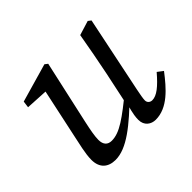

<svg xmlns="http://www.w3.org/2000/svg" viewBox="-122 -645 815 815"><g transform="rotate(-45 286.0 -237.5)"><path d="M153 13C221 13 296 -48 394 -144H401L394 -172C295 -91 247 -56 199 -56C175 -56 161 -70 161 -99C161 -121 167 -153 176 -194L239 -478L226 -488L52 -438L48 -408L159 -402L152 -424L101 -186C93 -147 80 -97 80 -60C80 -11 109 13 153 13ZM394 13C466 13 519 -49 565 -109L540 -128C499 -80 469 -56 442 -56C430 -56 419 -64 419 -78C419 -89 423 -110 428 -135L499 -478L486 -488L421 -468C410 -404 398 -340 385 -276L352 -120H356C342 -70 341 -53 341 -39C341 -4 367 13 394 13Z"/></g></svg>

Font: Source Serif 4 Variable
Style: Italic
Weight: 400
Italic angle: -12°
Designer: Frank Grießhammer
Foundry: Adobe Systems Incorporated
Version: Version 4.004;hotconv 1.0.116;makeotfexe 2.5.65601